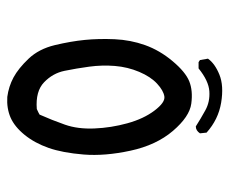

<svg xmlns="http://www.w3.org/2000/svg" viewBox="-72 -574 645 540"><g transform="rotate(90 250.0 -303.5)"><path d="M252 -2Q222.7 -5.9 197.3 -19.5Q171.9 -33.2 144.5 -62Q117.2 -90.8 106.4 -135.7Q95.7 -180.7 91.8 -219.7Q87.9 -258.8 89.8 -303.7Q91.8 -348.6 106.4 -389.6Q121.1 -430.7 151.4 -466.8Q181.6 -502.9 208 -513.7Q234.4 -524.4 271 -519.5Q307.6 -514.6 347.7 -467.8Q387.7 -420.9 403.3 -348.6Q418.9 -276.4 414.1 -216.8Q409.2 -157.2 395.5 -118.2Q381.8 -79.1 358.9 -50.8Q335.9 -22.5 310.1 -11.2Q284.2 0 252 -2ZM286.1 -85Q296.9 -89.8 301.8 -92.8Q317.4 -127.9 330.1 -164.1Q342.8 -200.2 340.8 -247.1Q338.9 -293.9 326.2 -339.8Q313.5 -385.7 290.5 -416Q267.6 -446.3 251 -443.8Q234.4 -441.4 214.8 -423.3Q195.3 -405.3 181.6 -373Q168 -340.8 165 -304.7Q162.1 -268.6 167 -232.4Q171.9 -196.3 178.7 -163.1Q185.5 -129.9 210.9 -105.5Q236.3 -81.1 286.1 -85ZM335 -532.2Q313.5 -545.9 289.6 -559.1Q265.6 -572.3 236.3 -570.3Q207 -568.4 171.9 -540H154.3L148.4 -543.9L144.5 -566.4Q158.2 -585.9 189.5 -598.6Q220.7 -611.3 268.1 -603.5Q315.4 -595.7 352.5 -562.5L354.5 -543.9Q346.7 -532.2 335 -532.2Z"/></g></svg>

Font: JasonHandwriting4
Style: Regular
Weight: 400
Version: Version 1.01.21